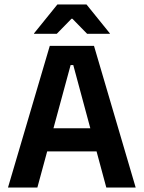

<svg xmlns="http://www.w3.org/2000/svg" viewBox="-20 -846 648 866"><path d="M16 0 204.5 -639H404L592 0H459.5L310.5 -552.5H298.5L148.5 0ZM159 -163V-267.5H448V-163ZM239 -826H370L475.5 -695.5V-693.5H373L306.5 -761.5H302.5L236 -693.5H133.5V-695.5Z"/></svg>

Font: Anek Odia Medium SemiBold
Style: Regular
Weight: 600
Version: Version 1.003